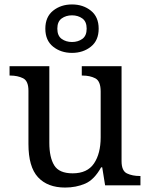

<svg xmlns="http://www.w3.org/2000/svg" viewBox="-20 -834 675 864"><path d="M273 10Q194 10 151 -36.5Q108 -83 108 -186V-426Q108 -470 83.5 -482Q59 -494 26 -494H23V-536H202V-191Q202 -126 224 -90Q246 -54 307 -54Q373 -54 403 -98.5Q433 -143 433 -216V-422Q433 -469 409 -481.5Q385 -494 351 -494H348V-536H527V-109Q527 -65 551.5 -53.5Q576 -42 609 -42H612V0H453L440 -81H435Q404 -25 363 -7.5Q322 10 273 10ZM304 -596Q254 -596 219 -624Q184 -652 184 -705Q184 -758 219 -786Q254 -814 304 -814Q354 -814 389 -786Q424 -758 424 -705Q424 -652 389 -624Q354 -596 304 -596ZM304 -645Q331 -645 350.5 -659Q370 -673 370 -705Q370 -737 350.5 -751Q331 -765 304 -765Q277 -765 257.5 -751Q238 -737 238 -705Q238 -673 257.5 -659Q277 -645 304 -645Z"/></svg>

Font: Noto Naskh Arabic UI
Style: Regular
Weight: 400
Designer: Monotype Design Team, David Williams, Mohamad Dakak and Nizar Qandah
Foundry: Monotype Imaging Inc.
Version: Version 2.014